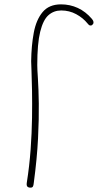

<svg xmlns="http://www.w3.org/2000/svg" viewBox="-20 -847 449 881"><path d="M402 -760Q405 -756 407 -752.5Q409 -749 409 -743Q409 -740 407 -737Q405 -734 402.5 -732Q400 -730 396 -730Q392 -730 389.5 -731.5Q387 -733 382 -739Q361 -765 329.5 -782Q298 -799 261 -799Q227 -799 202.5 -777.5Q178 -756 164.5 -701.5Q151 -647 151 -548Q151 -530 154 -485.5Q157 -441 158 -372Q159 -303 154.5 -211.5Q150 -120 135 -8Q134 4 131 9Q128 14 120 14Q110 14 105.5 9Q101 4 103 -9Q115 -85 120.5 -161Q126 -237 127 -306Q128 -375 127 -430.5Q126 -486 124.5 -522Q123 -558 123 -566Q124 -638 135 -697Q146 -756 175.5 -791.5Q205 -827 260 -827Q301 -827 337 -810.5Q373 -794 402 -760Z"/></svg>

Font: Playpen Sans Thin
Style: Regular
Weight: 250
Designer: Laura Meseguer, Veronika Burian, José Scaglione
Foundry: TypeTogether
Version: Version 1.001